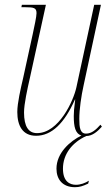

<svg xmlns="http://www.w3.org/2000/svg" viewBox="-20 -556 467 799"><path d="M292 223C310 223 324 219 347 208L350 196C334 206 315 213 296 213C270 213 242 199 242 146C242 84 282 36 339 10C365 10 387 -10 404 -29L398 -37C380 -17 362 0 338 0C313 0 310 -26 310 -61C310 -101 318 -156 328 -201L400 -536H372L298 -193C286 -137 225 -2 134 -2C99 -2 80 -29 80 -88C80 -123 94 -186 104 -230L171 -536H71L69 -526H84C122 -526 132 -523 132 -501C132 -487 123 -446 116 -413L76 -230C66 -187 52 -127 52 -90C52 -33 74 9 130 9C195 9 248 -43 292 -142H293C288 -104 287 -87 287 -73C287 -29 293 0 319 8C272 31 215 80 215 146C215 190 240 223 292 223Z"/></svg>

Font: Noto Serif Display Condensed Thin
Style: Italic
Weight: 100
Width: 3
Italic angle: -12°
Designer: Monotype Design Team
Foundry: Monotype Imaging Inc.
Version: Version 2.009